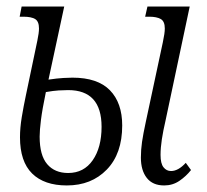

<svg xmlns="http://www.w3.org/2000/svg" viewBox="-20 -556 632 586"><path d="M481 10Q446 10 428 -13Q410 -36 410 -75Q410 -99 413.5 -123Q417 -147 425 -184L477 -427Q483 -455 483 -469Q483 -491 470.5 -498Q458 -505 436 -505H423L430 -536H559L485 -187Q478 -157 474 -131Q470 -105 470 -83Q470 -57 479 -45.5Q488 -34 502 -34Q524 -34 547 -59L563 -37Q548 -18 527.5 -4Q507 10 481 10ZM184 10Q115 10 78 -26.5Q41 -63 41 -137Q41 -166 46.5 -199Q52 -232 59 -265L94 -432Q99 -456 99 -469Q99 -491 87 -498Q75 -505 52 -505H40L46 -536H176L128 -313Q155 -317 173.5 -318Q192 -319 201 -319Q278 -319 315.5 -280.5Q353 -242 353 -173Q353 -87 306 -38.5Q259 10 184 10ZM188 -28Q236 -28 263 -67Q290 -106 290 -169Q290 -281 188 -281Q175 -281 159 -280Q143 -279 120 -275Q109 -222 105 -190Q101 -158 101 -139Q101 -82 124 -55Q147 -28 188 -28Z"/></svg>

Font: Noto Serif ExtraCondensed Light
Style: Italic
Weight: 300
Width: 2
Italic angle: -12°
Designer: Monotype Design Team
Foundry: Monotype Imaging Inc.
Version: Version 2.014; ttfautohint (v1.8.4.7-5d5b)